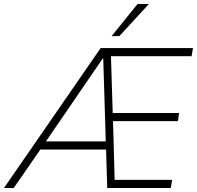

<svg xmlns="http://www.w3.org/2000/svg" viewBox="-52 -947 992 967"><path d="M-32 0 455 -705H920L913 -664H492L506 -692L516 -366L495 -378H850L844 -337H497L517 -348L526 -19L508 -41H815L808 0H488L482 -207L497 -194H137L161 -208L17 0ZM465 -652 172 -224 160 -235H488L481 -225L468 -652ZM510 -765 641 -927H698L549 -765Z"/></svg>

Font: Nunito Sans 10pt SemiCondensed ExtraLight
Style: Italic
Weight: 250
Width: 4
Italic angle: -9°
Designer: Vernon Adams
Foundry: Vernon Adams
Version: Version 3.101;gftools[0.9.27]